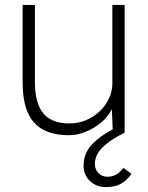

<svg xmlns="http://www.w3.org/2000/svg" viewBox="-20 -540 600 781"><path d="M260 10Q164 10 118 -42Q72 -94 72 -205V-520H122V-207Q122 -120 156 -79Q190 -38 261 -38Q310 -38 350 -61Q390 -84 413.5 -121.5Q437 -159 437 -202V-520H487V0H439L435 -96Q421 -67 393 -43Q365 -19 330 -4.5Q295 10 260 10ZM412 221Q372 221 346 196.5Q320 172 320 134Q320 82 357 44.5Q394 7 462 -26L487 0Q432 26 399 57.5Q366 89 366 127Q366 149 380.5 164Q395 179 417 179Q435 179 450.5 171Q466 163 482 143L515 167Q496 194 472 207.5Q448 221 412 221Z"/></svg>

Font: Lexend Deca ExtraLight
Style: Regular
Weight: 200
Designer: Bonnie Shaver-Troup, Thomas Jockin
Foundry: Lexend
Version: Version 1.008; ttfautohint (v1.8.4.7-5d5b)